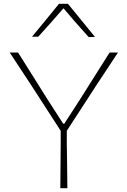

<svg xmlns="http://www.w3.org/2000/svg" viewBox="-20 -989 669 1009"><path d="M297 0Q297.5 -61 298 -117Q298.5 -173 299 -238V-301.5L138 -550.5Q113.5 -588 88 -626.5Q62.5 -665 31 -713H75Q108 -660.5 132.2 -622Q156.5 -583.5 178 -549.2Q199.5 -515 225 -474L312 -339H318L402 -469Q429 -512 451.5 -547.5Q474 -583 498.5 -622Q523 -661 556 -713H600Q573 -672 545.8 -630.8Q518.5 -589.5 493 -551L331 -301.5V-238Q332 -173 332.8 -117Q333.5 -61 334 0ZM446 -794Q377 -870.5 313.5 -945.5Q281 -908 248.2 -870.8Q215.5 -833.5 181 -796H148Q184 -839.5 219.5 -882.5Q255 -925.5 290 -969H337Q372 -926.5 407.8 -882.5Q443.5 -838.5 479 -795Z"/></svg>

Font: Commissioner Loud Thin
Style: Regular
Weight: 100
Designer: Kostas Bartsokas
Foundry: Kostas Bartsokas
Version: Version 1.000; ttfautohint (v1.8.3)